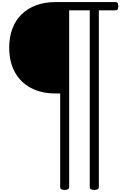

<svg xmlns="http://www.w3.org/2000/svg" viewBox="-20 -1447 1239 1857"><path d="M605 390Q562 390 562 362V-543H519Q380 -543 279 -596.5Q178 -650 123.5 -749.5Q69 -849 69 -987Q69 -1089 100 -1170.5Q131 -1252 189.5 -1309Q248 -1366 331 -1396.5Q414 -1427 519 -1427H1096Q1111 -1427 1117.5 -1418.5Q1124 -1410 1124 -1387Q1124 -1365 1117.5 -1356Q1111 -1347 1096 -1347H936V362Q936 390 892 390Q848 390 848 362V-1347H649V362Q649 390 605 390Z"/></svg>

Font: Playwrite ID
Style: Regular
Weight: 400
Designer: Veronika Burian, José Scaglione
Foundry: TypeTogether
Version: Version 1.002